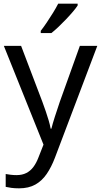

<svg xmlns="http://www.w3.org/2000/svg" viewBox="-20 -786 550 1046"><path d="M1 -536H95L211 -231Q221 -204 229.5 -179Q238 -154 245 -130.5Q252 -107 256 -85H260Q266 -110 279 -150.5Q292 -191 306 -232L415 -536H510L279 74Q260 124 234.5 161.5Q209 199 172.5 219.5Q136 240 84 240Q60 240 42 237.5Q24 235 11 232V162Q22 164 37.5 166Q53 168 70 168Q101 168 123.5 156.5Q146 145 162 123.5Q178 102 189 73L217 2ZM403 -756Q394 -742 377 -722Q360 -702 339.5 -680.5Q319 -659 298.5 -639.5Q278 -620 260 -606H202V-618Q217 -637 234.5 -663Q252 -689 269 -716.5Q286 -744 297 -766H403Z"/></svg>

Font: Noto Sans Gujarati
Style: Regular
Weight: 400
Designer: Jelle Bosma - Monotype Design Team, Universal Thirst
Foundry: Monotype Imaging Inc.
Version: Version 2.102